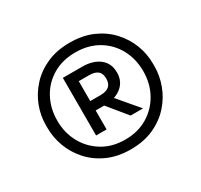

<svg xmlns="http://www.w3.org/2000/svg" viewBox="-124 -909 926 886"><g transform="rotate(-30 339.0 -466.0)"><path d="M339 -182Q269 -182 215.5 -206.5Q162 -231 126 -271.5Q90 -312 72 -361Q54 -410 54 -459V-475Q54 -526 72.5 -574.5Q91 -623 127.5 -663Q164 -703 217 -726.5Q270 -750 339 -750Q408 -750 461 -726.5Q514 -703 550.5 -663Q587 -623 605.5 -574.5Q624 -526 624 -475V-459Q624 -410 606 -361Q588 -312 552 -271.5Q516 -231 462.5 -206.5Q409 -182 339 -182ZM339 -234Q408 -234 459.5 -265.5Q511 -297 539.5 -349.5Q568 -402 568 -466Q568 -532 539.5 -584.5Q511 -637 459.5 -667.5Q408 -698 339 -698Q270 -698 218.5 -667.5Q167 -637 138.5 -584.5Q110 -532 110 -466Q110 -402 138.5 -349.5Q167 -297 218.5 -265.5Q270 -234 339 -234ZM231 -318V-625H287V-318ZM415 -318 319 -435H382L481 -318ZM258 -419V-469H342Q372 -469 387.5 -482Q403 -495 403 -522Q403 -550 387.5 -562.5Q372 -575 342 -575H258V-625H334Q391 -625 425.5 -598Q460 -571 460 -522Q460 -474 425.5 -446.5Q391 -419 334 -419Z"/></g></svg>

Font: SVN-Sora Variable
Style: Regular
Weight: 400
Designer: Jonathan Barnbrook, Julián Moncada
Foundry: Barnbrook Fonts
Version: Version 2.000 - Viet hoa boi STYLEno.1 Fonts